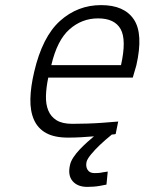

<svg xmlns="http://www.w3.org/2000/svg" viewBox="-20 -529 566 752"><path d="M397 194Q384 197 371 199Q360 201 347 202Q334 203 322 203Q284 203 264.5 180.5Q245 158 254 118Q257 103 268 86.5Q279 70 293.5 55Q308 40 322.5 27Q337 14 348 5Q324 7 298 8.5Q272 10 247 10Q193 10 160.5 -8Q128 -26 113 -60Q98 -94 99 -141.5Q100 -189 114 -248Q146 -385 215 -447Q284 -509 376 -509Q467 -509 504.5 -452.5Q542 -396 514 -273L500 -225H169Q161 -187 160 -154Q159 -121 169 -96.5Q179 -72 201.5 -58Q224 -44 263 -44Q289 -44 321 -45Q353 -46 380 -48Q412 -50 443 -53L433 -4Q431 -3 428 -3Q426 -3 423.5 -2.5Q421 -2 418 -2Q392 19 371 39Q353 56 337.5 74.5Q322 93 319 105Q315 123 323 136Q331 149 350 149Q356 149 365 148.5Q374 148 382 146Q392 145 402 143ZM454 -274Q476 -373 452.5 -415Q429 -457 364 -457Q301 -457 252.5 -414.5Q204 -372 181 -274Z"/></svg>

Font: Panefresco 250wt
Style: Italic
Weight: 300
Version: Version 1.000